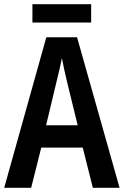

<svg xmlns="http://www.w3.org/2000/svg" viewBox="-20 -958 588 912"><path d="M413 -938H134V-851H413ZM421 -66H548L346 -781H200L0 -66H128L176 -257H373ZM299 -567 349 -363H199L248 -568C255 -597 268 -649 274 -682C280 -648 290 -606 299 -567Z"/></svg>

Font: Noto Sans Malayalam UI Condensed SemiBold
Style: Regular
Weight: 600
Width: 3
Designer: Jelle Bosma - Monotype Design Team
Foundry: Monotype Imaging Inc.
Version: Version 2.104